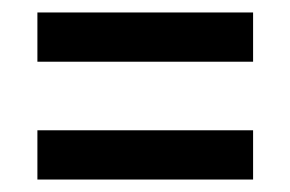

<svg xmlns="http://www.w3.org/2000/svg" viewBox="-20 -476 465 308"><path d="M40 -456V-377H386V-456ZM40 -267V-188H386V-267Z"/></svg>

Font: Noto Sans Devanagari UI ExtraCondensed Medium
Style: Regular
Weight: 500
Width: 2
Designer: Jelle Bosma - Monotype Design Team
Foundry: Monotype Imaging Inc.
Version: Version 2.003